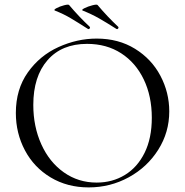

<svg xmlns="http://www.w3.org/2000/svg" viewBox="-20 -804 806 836"><path d="M49 -312Q49 -415 101 -488.5Q153 -562 234.5 -599Q316 -636 401 -636Q496 -636 568 -591.5Q640 -547 678.5 -474Q717 -401 717 -319Q717 -228 669 -152Q621 -76 540.5 -32Q460 12 366 12Q273 12 200.5 -31.5Q128 -75 88.5 -149.5Q49 -224 49 -312ZM641 -291Q641 -385 606 -458Q571 -531 507.5 -572Q444 -613 359 -613Q249 -613 187 -542Q125 -471 125 -347Q125 -253 160 -175.5Q195 -98 258 -53.5Q321 -9 401 -9Q469 -9 523.5 -42Q578 -75 609.5 -138.5Q641 -202 641 -291ZM340 -758Q333 -761 348 -768.5Q363 -776 382.5 -781Q402 -786 405 -782Q447 -732 495 -687Q496 -686 496 -684Q496 -681 493 -678.5Q490 -676 487 -678Q443 -706 411.5 -724Q380 -742 340 -758ZM219 -758Q212 -761 226 -768.5Q240 -776 259 -781Q278 -786 281 -782Q323 -732 371 -687Q372 -686 372 -684Q372 -681 369 -678.5Q366 -676 363 -678Q316 -708 286.5 -725.5Q257 -743 219 -758Z"/></svg>

Font: Cormorant Infant
Style: Regular
Weight: 400
Designer: Christian Thalmann (Catharsis Fonts)
Foundry: Catharsis Fonts
Version: Version 4.000